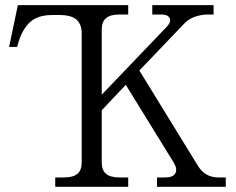

<svg xmlns="http://www.w3.org/2000/svg" viewBox="-20 -720 911 740"><path d="M294.9 -590.8Q294.9 -627 274.4 -644.5Q253.9 -662.1 210 -662.1H181.2Q125 -662.1 95.5 -634.5Q65.9 -606.9 50.8 -556.2L45.9 -539.1H15.1L48.8 -700.2H474.1V-664.1H440.9Q405.3 -664.1 388.7 -650.1Q372.1 -636.2 372.1 -606V-355L623 -617.2Q640.6 -635.7 634 -649.9Q627.4 -664.1 602.1 -664.1H566.9V-700.2H803.2V-664.1H782.2Q755.4 -664.1 730.7 -655.3Q706.1 -646.5 690.9 -629.9L517.1 -448.2L742.2 -82Q769.5 -36.1 821.8 -36.1H850.1V0H585V-36.1H617.2Q647 -36.1 655.8 -52.2Q664.6 -68.4 649.9 -92.8L464.8 -393.1L372.1 -294.9V-94.2Q372.1 -64 388.7 -50Q405.3 -36.1 440.9 -36.1H474.1V0H192.9V-36.1H226.1Q261.7 -36.1 278.3 -50Q294.9 -64 294.9 -94.2Z"/></svg>

Font: LT Superior Serif
Style: Regular
Weight: 400
Designer: Daniel Lyons
Foundry: LyonsType
Version: Version 2.120;FEAKit 1.0